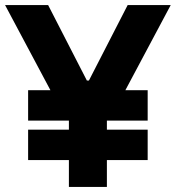

<svg xmlns="http://www.w3.org/2000/svg" viewBox="-37 -729 694 758"><path d="M74 -217V-97H235V9H385V-97H546V-217H385V-253H546V-373H458L637 -709H467L314 -411H306L153 -709H-17L162 -373H74V-253H235V-217Z"/></svg>

Font: Kalas SG
Style: Bold
Weight: 700
Designer: Kalas
Foundry: Kalas
Version: Version 2.000;FEAKit 1.0